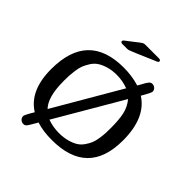

<svg xmlns="http://www.w3.org/2000/svg" viewBox="-267 -1124 1389 1389"><g transform="rotate(45 427.5 -429.0)"><path d="M278 -842Q278 -848 285 -855Q308 -873 341 -898Q385 -933 394.5 -938.5Q404 -944 416 -944H555Q575 -944 575 -931Q575 -928 573.5 -925.5Q572 -923 570 -921.5Q568 -920 565 -918L562 -917Q368 -833 356 -831Q352 -830 345 -830H295Q280 -831 278 -842ZM60 -338Q60 -717 424 -717Q510 -717 584 -694Q589 -702 595 -712.5Q601 -723 604 -729Q607 -735 611.5 -742.5Q616 -750 618.5 -754Q621 -758 624.5 -762.5Q628 -767 630 -769.5Q632 -772 635.5 -774.5Q639 -777 641.5 -778Q644 -779 647.5 -779.5Q651 -780 655 -780Q671 -780 683 -768.5Q695 -757 695 -741Q695 -729 655 -660Q793 -572 793 -340Q793 22 426 22Q335 22 269 0Q265 8 257 21Q233 63 223.5 74.5Q214 86 198 86Q182 86 169.5 74.5Q157 63 157 47Q157 43 158 39.5Q159 36 162.5 29Q166 22 169 16Q172 10 180.5 -5Q189 -20 197 -33Q60 -118 60 -338ZM185 -339Q185 -178 246 -115L542 -623Q486 -644 426 -644Q377 -644 338 -632Q299 -620 274 -603Q249 -586 231.5 -558Q214 -530 205 -506.5Q196 -483 191.5 -449Q187 -415 186 -395.5Q185 -376 185 -347Q185 -342 185 -339ZM310 -70Q368 -50 425 -50Q474 -50 512 -60.5Q550 -71 575 -86.5Q600 -102 618 -128Q636 -154 645.5 -177Q655 -200 660 -233.5Q665 -267 666 -290Q667 -313 667 -346Q667 -425 655.5 -478.5Q644 -532 607 -578Z"/></g></svg>

Font: CMU Sans Serif
Style: Bold
Weight: 700
Version: Version 0.7.0